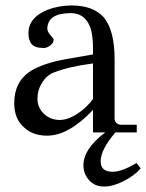

<svg xmlns="http://www.w3.org/2000/svg" viewBox="-20 -484 534 702"><path d="M480 0H402Q348 63 348 106Q348 144 392 144Q426 144 479 112Q495 132 494 132Q473 157 433.5 177.5Q394 198 360 198Q326 198 305.5 174.5Q285 151 285 121Q285 60 365 0H320V-82Q231 12 152 12Q99 12 67 -19Q32 -50 32 -107Q32 -186 93 -225Q139 -253 222 -268L320 -285Q322 -356 308 -389Q288 -436 239 -436Q154 -436 153 -379Q153 -369 164.5 -355.5Q176 -342 176 -341Q177 -326 161.5 -316Q146 -306 133 -309Q83 -309 84 -364.5Q85 -420 153 -448Q195 -464 242 -464Q321 -464 360 -420Q399 -372 399 -268V-50Q399 -40 406 -34Q413 -28 422 -28H480ZM320 -122V-252Q233 -241 177 -219Q151 -209 134 -182Q117 -155 117 -123Q117 -91 139.5 -69Q162 -47 193.5 -45.5Q225 -44 260.5 -66.5Q296 -89 320 -122Z"/></svg>

Font: GFS Didot
Style: Regular
Weight: 400
Designer: Takis Katsoulidis and George D. Matthiopoulos
Foundry: Takis Katsoulidis and George D. Matthiopoulos
Version: Version 1.0